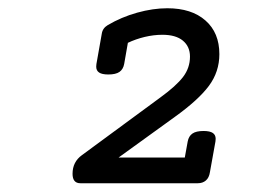

<svg xmlns="http://www.w3.org/2000/svg" viewBox="-20 -671 640 456"><path d="M501 -542.5Q501 -500.5 476.1 -467Q451.2 -433.6 395.5 -393.6L261.7 -296.9H418.9L425.8 -335Q428.2 -347.7 437 -353.8Q445.8 -359.9 463.4 -359.9Q478.5 -359.9 485.4 -355.2Q492.2 -350.6 492.2 -341.3Q492.2 -337.4 491.7 -335L478.5 -261.7Q476.6 -249 469 -242.4Q461.4 -235.8 449.7 -235.8H170.9Q152.3 -235.8 152.3 -258.3Q152.3 -286.6 174.8 -302.7L360.8 -439.5Q398.4 -466.8 414.8 -488.3Q431.2 -509.8 431.2 -536.6Q431.2 -560.5 414.3 -574.5Q397.5 -588.4 365.7 -588.4Q345.2 -588.4 323.7 -583.3Q302.2 -578.1 283.7 -569.3L274.9 -519Q272.5 -506.3 263.7 -500.2Q254.9 -494.1 237.3 -494.1Q222.2 -494.1 215.3 -498.8Q208.5 -503.4 208.5 -512.7Q208.5 -516.6 209 -519L221.7 -590.8Q223.6 -604 235.8 -611.3Q268.1 -630.4 305.7 -640.9Q343.3 -651.4 377.4 -651.4Q435.1 -651.4 468 -622.3Q501 -593.3 501 -542.5Z"/></svg>

Font: Courier Prime
Style: Italic
Weight: 400
Italic angle: -10°
Designer: Alan Dague-Greene
Foundry: Quote-Unquote Apps
Version: Version 3.018